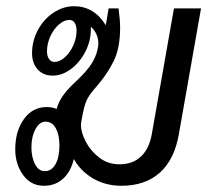

<svg xmlns="http://www.w3.org/2000/svg" viewBox="-20 -587 688 617"><path d="M626 -560 555 -157Q541 -75 494 -32.5Q447 10 370 10Q320 10 280 -13Q240 -36 217 -76Q208 -36 183 -13Q158 10 121 10Q79 10 54 -25Q29 -60 29 -107Q29 -166 57 -204.5Q85 -243 130 -243Q147 -243 162 -237Q168 -260 184 -282Q200 -304 231 -332Q260 -360 274 -382Q288 -404 293 -426L295 -436Q296 -440 296 -448Q296 -479 272 -501V-493Q272 -456 254.5 -421.5Q237 -387 208.5 -365.5Q180 -344 149 -344Q119 -344 101 -364Q83 -384 83 -416Q83 -455 101.5 -490Q120 -525 151.5 -546Q183 -567 218 -567Q282 -567 320 -506L329 -560H361Q366 -522 366 -498Q366 -432 345 -390Q324 -348 291 -310Q265 -281 257.5 -262.5Q250 -244 245 -216L241 -195L240 -186Q240 -162 255.5 -132Q271 -102 299 -80.5Q327 -59 364 -59Q407 -59 433.5 -84.5Q460 -110 468 -157L539 -560ZM226 -488Q226 -504 220 -513.5Q214 -523 203 -523Q186 -523 169 -508Q152 -493 141.5 -469.5Q131 -446 131 -422Q131 -407 137.5 -397.5Q144 -388 155 -388Q172 -388 188.5 -403Q205 -418 215.5 -441Q226 -464 226 -488ZM171 -120Q171 -153 159.5 -174.5Q148 -196 126 -196Q107 -196 94 -172Q81 -148 81 -113Q81 -82 92.5 -59.5Q104 -37 124 -37Q146 -37 158.5 -59.5Q171 -82 171 -120Z"/></svg>

Font: KoHo Medium
Style: Italic
Weight: 500
Italic angle: -10°
Designer: Cadson Demak & Katatrad Team
Foundry: Cadson Demak Co.,Ltd.
Version: Version 1.000